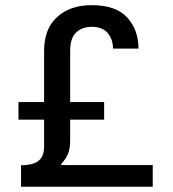

<svg xmlns="http://www.w3.org/2000/svg" viewBox="-20 -711 659 731"><path d="M50.3 -255.4V-322.3H147.9V-517.1Q147.9 -601.6 197.8 -646.5Q247.6 -691.4 328.6 -691.4Q421.4 -691.4 464.4 -644.3Q507.3 -597.2 507.3 -525.9H410.2Q410.2 -560.5 390.4 -584.7Q370.6 -608.9 328.6 -608.9Q293.5 -608.9 270.3 -587.9Q247.1 -566.9 247.1 -515.6V-322.3H376.5V-255.4H247.1V-174.8Q247.1 -147.5 239.5 -127Q231.9 -106.4 213.4 -87.4V-82.5H561.5V0H60.1V-82Q106.4 -82 127.2 -99.1Q147.9 -116.2 147.9 -153.3V-255.4Z"/></svg>

Font: Estedad-FD Medium
Style: Regular
Weight: 500
Designer: Amin Abedi
Version: Version 7.3